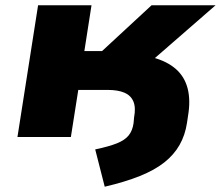

<svg xmlns="http://www.w3.org/2000/svg" viewBox="-20 -518 835 726"><path d="M376 188 340 47Q392 36 422 24Q452 12 466.5 -6Q481 -24 485 -52L487 -74Q494 -111 484.5 -134Q475 -157 450.5 -167.5Q426 -178 387 -178H276L248 0H46L124 -498H326L299 -325H366L553 -498H795L494 -236L429 -316Q505 -315 558.5 -300.5Q612 -286 645 -257Q678 -228 689.5 -183.5Q701 -139 691 -80L687 -53Q680 -7 659 30Q638 67 601.5 96Q565 125 509 147.5Q453 170 376 188Z"/></svg>

Font: Nunito Sans 10pt Expanded Black
Style: Italic
Weight: 900
Width: 7
Italic angle: -9°
Designer: Vernon Adams
Foundry: Vernon Adams
Version: Version 3.101;gftools[0.9.27]